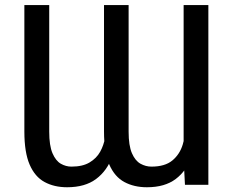

<svg xmlns="http://www.w3.org/2000/svg" viewBox="-20 -748 942 777"><path d="M723.1 -104.5V-727.5H823.2V0H728.5ZM731.4 -246.1 776.4 -247.1Q776.4 -173.3 755.9 -115.2Q735.4 -57.1 691.2 -23.7Q647 9.8 574.7 9.8Q522.9 9.8 483.6 -11.2Q444.3 -32.2 422.6 -81.3Q400.9 -130.4 400.9 -215.3V-727.5H500.5V-215.3Q500.5 -158.7 513.9 -127.9Q527.3 -97.2 548.6 -85.4Q569.8 -73.7 592.8 -73.7Q647.5 -73.7 677.5 -98.6Q707.5 -123.5 719.5 -163.1Q731.4 -202.6 731.4 -246.1ZM410.2 -246.1 455.1 -247.1Q455.6 -173.3 434.6 -115.2Q413.6 -57.1 368.9 -23.7Q324.2 9.8 251.5 9.8Q199.2 9.8 160.2 -11.5Q121.1 -32.7 99.9 -82Q78.6 -131.3 78.6 -215.3V-727.5H179.2V-215.3Q179.2 -158.7 192.4 -127.9Q205.6 -97.2 226.1 -85.4Q246.6 -73.7 269 -73.7Q314.5 -73.7 342.5 -90.6Q370.6 -107.4 385.3 -133.8Q399.9 -160.2 405 -190.2Q410.2 -220.2 410.2 -246.1Z"/></svg>

Font: Inter 17pt
Style: Regular
Weight: 400
Version: Version 4.001;git-66647c0bb